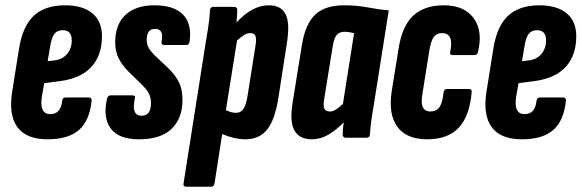

<svg xmlns="http://www.w3.org/2000/svg" viewBox="-20 -520 2196 725"><path d="M159 6Q80 6 46 -39.5Q12 -85 26 -174L51 -331Q64 -419 106.5 -459.5Q149 -500 226 -500Q292 -500 328.5 -470Q365 -440 365 -383Q365 -312 326 -268.5Q287 -225 209 -214L147 -206L138 -155Q128 -89 170 -89Q210 -89 215 -140Q217 -152 228 -152H315Q327 -152 326 -139Q318 -64 278 -29Q238 6 159 6ZM160 -289 186 -292Q217 -296 234 -317Q251 -338 251 -367Q251 -406 217 -406Q196 -406 185 -391.5Q174 -377 169 -342Z M505 6Q428 6 398 -35Q368 -76 384 -147Q387 -160 398 -160H479Q493 -160 489 -147Q475 -83 515 -83Q550 -83 550 -130Q550 -151 542.5 -166Q535 -181 516 -200L463 -252Q440 -275 427.5 -301Q415 -327 415 -360Q415 -427 453.5 -463.5Q492 -500 563 -500Q637 -500 671 -465Q705 -430 696 -363Q694 -350 683 -350H600Q588 -350 590 -363Q600 -411 566 -411Q534 -411 534 -370Q534 -354 540 -342Q546 -330 561 -314L614 -264Q643 -236 656 -209Q669 -182 669 -143Q669 -73 628 -33.5Q587 6 505 6Z M684 185Q671 185 673 173L758 -367Q766 -412 769 -438Q772 -464 773 -482Q774 -494 786 -494H864Q876 -494 876 -482Q876 -473 875 -460.5Q874 -448 873 -435Q932 -500 995 -500Q1041 -500 1058 -467Q1075 -434 1064 -362L1031 -149Q1018 -67 988.5 -30.5Q959 6 906 6Q886 6 862.5 0.5Q839 -5 819 -14L790 173Q788 185 777 185ZM925 -395Q914 -395 901.5 -387.5Q889 -380 875 -367L833 -104Q853 -94 871 -94Q888 -94 898 -107Q908 -120 914 -153L945 -349Q949 -374 944.5 -384.5Q940 -395 925 -395Z M1157 6Q1111 6 1092 -27Q1073 -60 1085 -133L1120 -350Q1133 -430 1170.5 -465Q1208 -500 1279 -500Q1328 -500 1369 -492Q1410 -484 1448 -481L1392 -127Q1379 -54 1377 -12Q1376 0 1364 0H1286Q1274 0 1274 -12Q1274 -22 1275 -34Q1276 -46 1278 -58Q1250 -29 1220 -11.5Q1190 6 1157 6ZM1226 -99Q1237 -99 1249.5 -107Q1262 -115 1275 -128L1317 -395Q1307 -397 1298.5 -398.5Q1290 -400 1281 -400Q1262 -400 1251.5 -388Q1241 -376 1236 -343L1204 -145Q1200 -120 1205 -109.5Q1210 -99 1226 -99Z M1593 6Q1515 6 1480.5 -41Q1446 -88 1459 -175L1485 -336Q1498 -421 1540 -460.5Q1582 -500 1656 -500Q1733 -500 1768.5 -451.5Q1804 -403 1785 -324Q1782 -312 1773 -312H1690Q1677 -312 1680 -324Q1695 -395 1649 -395Q1629 -395 1618 -380.5Q1607 -366 1601 -328L1575 -165Q1569 -130 1577 -114.5Q1585 -99 1605 -99Q1628 -99 1639.5 -115.5Q1651 -132 1655 -171Q1657 -184 1668 -184H1750Q1763 -184 1761 -171Q1753 -81 1712 -37.5Q1671 6 1593 6Z M1950 6Q1871 6 1837 -39.5Q1803 -85 1817 -174L1842 -331Q1855 -419 1897.5 -459.5Q1940 -500 2017 -500Q2083 -500 2119.5 -470Q2156 -440 2156 -383Q2156 -312 2117 -268.5Q2078 -225 2000 -214L1938 -206L1929 -155Q1919 -89 1961 -89Q2001 -89 2006 -140Q2008 -152 2019 -152H2106Q2118 -152 2117 -139Q2109 -64 2069 -29Q2029 6 1950 6ZM1951 -289 1977 -292Q2008 -296 2025 -317Q2042 -338 2042 -367Q2042 -406 2008 -406Q1987 -406 1976 -391.5Q1965 -377 1960 -342Z"/></svg>

Font: Sofia Sans Extra Condensed ExtraBold
Style: Italic
Weight: 800
Italic angle: -9°
Designer: Botio Nikoltchev, Ani Petrova
Foundry: lettersoup
Version: Version 4.101; ttfautohint (v1.8.4.7-5d5b)